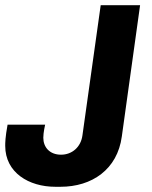

<svg xmlns="http://www.w3.org/2000/svg" viewBox="-34 -706 581 736"><path d="M139 -228H-5C-14 -179 -14 -158 -14 -147C-14 -44 77 10 178 10H198C318 10 416 -56 433 -183L503 -686H352L282 -187C276 -142 242 -113 200 -113C156 -113 132 -142 132 -178C132 -198 139 -228 139 -228Z"/></svg>

Font: Chivo
Style: Bold Italic
Weight: 700
Italic angle: -8°
Designer: Hector Gatti
Foundry: Omnibus-Type
Version: Version 1.003;PS 001.003;hotconv 1.0.70;makeotf.lib2.5.58329